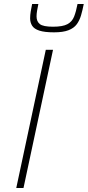

<svg xmlns="http://www.w3.org/2000/svg" viewBox="-20 -936 437 956"><path d="M61 0 208 -688H244L97 0ZM249 -775Q202 -775 176 -783.5Q150 -792 140 -808Q130 -824 130 -845Q130 -861 133 -879Q136 -897 140 -916H171Q167 -897 164.5 -882Q162 -867 162 -854Q162 -829 178.5 -816Q195 -803 244 -803Q292 -803 315.5 -815.5Q339 -828 349 -853.5Q359 -879 366 -916H397Q391 -885 383.5 -859.5Q376 -834 362 -815Q348 -796 321 -785.5Q294 -775 249 -775Z"/></svg>

Font: Saira Thin Thin
Style: Italic
Weight: 250
Italic angle: -12°
Version: Version 1.101